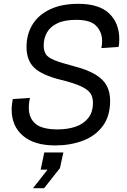

<svg xmlns="http://www.w3.org/2000/svg" viewBox="-20 -746 668 1006"><path d="M269 16Q160 16 100.5 -34.5Q41 -85 41 -172Q41 -186 43 -201.5Q45 -217 47 -227L137 -233Q135 -226 133 -211.5Q131 -197 131 -182Q131 -127 166 -97.5Q201 -68 282 -68Q334 -68 375.5 -82Q417 -96 442 -127Q467 -158 467 -208Q467 -235 455 -255Q443 -275 407 -292.5Q371 -310 298 -328Q201 -352 160 -390.5Q119 -429 119 -500Q119 -566 150 -617Q181 -668 242 -697Q303 -726 391 -726Q499 -726 552 -675.5Q605 -625 605 -540Q605 -530 604 -518.5Q603 -507 601 -500L511 -494Q513 -501 514 -511Q515 -521 515 -532Q515 -577 485 -609.5Q455 -642 380 -642Q318 -642 280.5 -624Q243 -606 226 -575.5Q209 -545 209 -508Q209 -479 220.5 -461.5Q232 -444 265.5 -430.5Q299 -417 364 -400Q438 -381 480 -355.5Q522 -330 539.5 -296.5Q557 -263 557 -218Q557 -137 518 -85Q479 -33 413.5 -8.5Q348 16 269 16ZM153 240 229 143H193L212 53H312L294 135L211 240Z"/></svg>

Font: Geist Regular
Style: Italic
Weight: 400
Italic angle: -12°
Designer: Basement.studio, Andrés Briganti, Mateo Zaragoza
Foundry: Basement.studio, Vercel, Andrés Briganti, Guido Ferreyra, Mateo Zaragoza
Version: Version 1.500; ttfautohint (v1.8.4.7-5d5b)